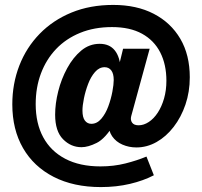

<svg xmlns="http://www.w3.org/2000/svg" viewBox="-20 -750 821 780"><path d="M390 10Q279 10 198 -31.5Q117 -73 73.5 -148.5Q30 -224 30 -326Q30 -410 58.5 -483.5Q87 -557 141 -612.5Q195 -668 270.5 -699Q346 -730 440 -730Q535 -730 604.5 -694Q674 -658 712.5 -592.5Q751 -527 751 -436Q751 -377 733.5 -325.5Q716 -274 685.5 -234.5Q655 -195 616 -173Q577 -151 534 -151Q504 -151 477.5 -162.5Q451 -174 435.5 -196.5Q420 -219 422 -250L444 -247Q408 -187 373 -169.5Q338 -152 311 -152Q268 -152 236 -184.5Q204 -217 204 -284Q204 -329 216.5 -379Q229 -429 253 -473Q277 -517 310 -544.5Q343 -572 385 -572Q425 -572 446.5 -545Q468 -518 470 -468L460 -470L480 -552H588L513 -278Q509 -263 516.5 -252Q524 -241 543 -241Q564 -241 584.5 -254.5Q605 -268 621 -292.5Q637 -317 646.5 -350Q656 -383 656 -422Q656 -488 631 -537Q606 -586 557 -613Q508 -640 435 -640Q363 -640 305.5 -616.5Q248 -593 208 -551Q168 -509 146.5 -452Q125 -395 125 -327Q125 -249 155.5 -192.5Q186 -136 245 -105Q304 -74 388 -74Q442 -74 489.5 -86Q537 -98 575 -114L605 -38Q563 -16 508 -3Q453 10 390 10ZM351 -247Q374 -247 391.5 -267.5Q409 -288 420 -318Q431 -348 436.5 -377.5Q442 -407 442 -425Q442 -451 432 -464Q422 -477 405 -477Q383 -477 366 -457.5Q349 -438 338 -409Q327 -380 321 -350.5Q315 -321 315 -301Q315 -273 325 -260Q335 -247 351 -247Z"/></svg>

Font: Instrument Sans Condensed
Style: Bold
Weight: 700
Width: 3
Designer: Rodrigo Fuenzalida
Foundry: fragTYPE
Version: Version 1.000;gftools[0.9.28]